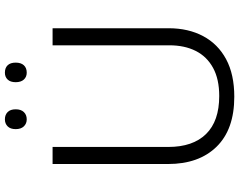

<svg xmlns="http://www.w3.org/2000/svg" viewBox="-114 -830 954 765"><g transform="rotate(-90 362.5 -447.0)"><path d="M633 -252Q633 -173 601.5 -114Q570 -55 509.5 -22.5Q449 10 360 10Q230 10 161 -60.5Q92 -131 92 -254V-714H160V-253Q160 -155 211.5 -102.5Q263 -50 363 -50Q430 -50 475 -74.5Q520 -99 542.5 -143.5Q565 -188 565 -249V-714H633ZM231 -861Q231 -882 242 -893Q253 -904 270 -904Q288 -904 299 -893Q310 -882 310 -861Q310 -840 299 -828.5Q288 -817 270 -817Q253 -817 242 -828.5Q231 -840 231 -861ZM418 -861Q418 -882 428.5 -893Q439 -904 456 -904Q475 -904 485.5 -893Q496 -882 496 -861Q496 -840 485.5 -828.5Q475 -817 456 -817Q439 -817 428.5 -828.5Q418 -840 418 -861Z"/></g></svg>

Font: Noto Sans Oriya Light
Style: Regular
Weight: 300
Version: Version 2.003